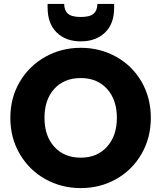

<svg xmlns="http://www.w3.org/2000/svg" viewBox="-20 -957 826 984"><path d="M33 -353Q33 -456 81.5 -538Q130 -620 212.5 -666Q295 -712 394 -712Q493 -712 575.5 -666Q658 -620 705.5 -538Q753 -456 753 -353Q753 -250 705 -167.5Q657 -85 575 -39Q493 7 394 7Q295 7 212.5 -39Q130 -85 81.5 -167.5Q33 -250 33 -353ZM579 -353Q579 -446 528.5 -501.5Q478 -557 394 -557Q309 -557 258.5 -502Q208 -447 208 -353Q208 -260 258.5 -204.5Q309 -149 394 -149Q478 -149 528.5 -205Q579 -261 579 -353ZM394 -745Q317 -745 270.5 -790.5Q224 -836 224 -918V-937H309Q309 -904 328 -887Q347 -870 394 -870Q441 -870 460 -887Q479 -904 479 -937H565V-917Q565 -835 518 -790Q471 -745 394 -745Z"/></svg>

Font: Poppins A&M
Style: Bold-A&M
Weight: 700
Designer: Ninad Kale (Devanagari), Jonny Pinhorn (Latin)
Foundry: Indian Type Foundry
Version: 4.004